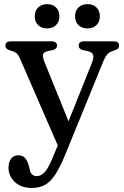

<svg xmlns="http://www.w3.org/2000/svg" viewBox="-20 -670 600 926"><path d="M237 83.5 258.5 31.5 77 -386.5Q68 -408 57 -415.2Q46 -422.5 25 -428Q6 -434.5 6 -450Q6 -470.5 31.5 -470.5H229Q255 -470.5 255 -450Q255 -433.5 233 -428L212.5 -424Q190.5 -419.5 187.5 -407Q184.5 -394.5 196.5 -366L310.5 -85L422.5 -365Q433.5 -392 429 -405.5Q424.5 -419 403.5 -423.5L381 -428Q359.5 -433 359.5 -450Q359.5 -470.5 385 -470.5H529Q554.5 -470.5 554.5 -450Q554.5 -443.5 550.8 -437.8Q547 -432 535.5 -428Q512 -421.5 500.5 -411Q489 -400.5 478.5 -374.5L295 75Q269.5 137.5 246 172.8Q222.5 208 196 222.2Q169.5 236.5 134.5 236.5Q81.5 236.5 51.2 207.5Q21 178.5 21 138Q21 111 33.8 95Q46.5 79 68 79Q90 79 101.2 92.5Q112.5 106 118.5 128L123 145Q125.5 163 134.8 171.2Q144 179.5 156.5 179.5Q178 179.5 196 159.8Q214 140 237 83.5ZM207 -533Q180 -533 163.8 -549Q147.5 -565 147.5 -591.5Q147.5 -617.5 163.8 -633.8Q180 -650 207 -650Q234.5 -650 250.5 -633.8Q266.5 -617.5 266.5 -591.5Q266.5 -565.5 250.5 -549.2Q234.5 -533 207 -533ZM402 -533Q374.5 -533 358.2 -549Q342 -565 342 -591.5Q342 -617.5 358.2 -633.8Q374.5 -650 402 -650Q429.5 -650 445.5 -633.8Q461.5 -617.5 461.5 -591.5Q461.5 -565.5 445.5 -549.2Q429.5 -533 402 -533Z"/></svg>

Font: Fraunces 9pt Soft
Style: Regular
Weight: 400
Version: Version 1.000;[0bf87f6ff]